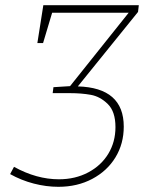

<svg xmlns="http://www.w3.org/2000/svg" viewBox="-20 -713 581 740"><path d="M515 -693 512 -667 280 -380Q457 -375 457 -225Q457 -159 425 -106.5Q393 -54 335.5 -23.5Q278 7 205 7Q158 7 110 -5.5Q62 -18 19 -42L34 -70Q121 -22 207 -22Q270 -22 320 -48.5Q370 -75 397.5 -120.5Q425 -166 425 -223Q425 -283 395.5 -312Q366 -341 330 -347.5Q294 -354 250 -354H183L186 -377L250 -381L476 -664H181L146 -547H124L147 -693Z"/></svg>

Font: Bitter Pro ExtraLight
Style: Italic
Weight: 275
Italic angle: -9°
Designer: Sol Matas, and Bitter project Authors
Foundry: Sol Matas
Version: Version 1.010